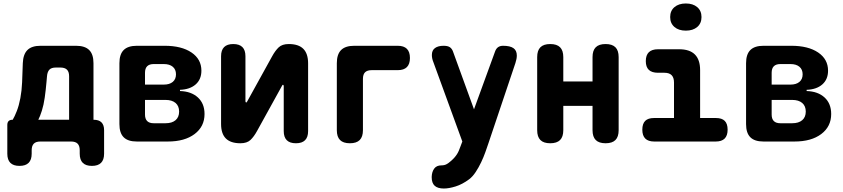

<svg xmlns="http://www.w3.org/2000/svg" viewBox="-20 -813 4840 1103"><path d="M92 140Q57 140 39.5 122.5Q22 105 22 70V-95Q22 -110 29.5 -117.5Q37 -125 52 -125H53Q64 -143 76.5 -175Q89 -207 97 -249.5Q105 -292 107 -340L111 -450Q113 -501 137.5 -525.5Q162 -550 213 -550H417Q468 -550 492.5 -525.5Q517 -501 517 -450V-125H518Q548 -125 563 -110Q578 -95 578 -65V70Q578 105 560.5 122.5Q543 140 508 140Q473 140 455.5 122.5Q438 105 438 70V50Q438 25 426 12.5Q414 0 388 0H212Q186 0 174 12.5Q162 25 162 50V70Q162 105 144.5 122.5Q127 140 92 140ZM377 -375Q377 -401 364.5 -413Q352 -425 327 -425H301Q275 -425 263.5 -412.5Q252 -400 250 -375L247 -341Q243 -295 237 -252.5Q231 -210 220.5 -177Q210 -144 200 -125H377Z M766 0Q715 0 690.5 -24.5Q666 -49 666 -100V-450Q666 -501 690.5 -525.5Q715 -550 766 -550H926Q1023 -550 1080 -511.5Q1137 -473 1137 -407Q1137 -357 1104 -328Q1071 -299 1014 -297V-290Q1079 -288 1117 -253Q1155 -218 1155 -158Q1155 -86 1098 -43Q1041 0 944 0ZM813 -239V-155Q813 -130 825.5 -117.5Q838 -105 863 -105H931Q968 -105 988.5 -122.5Q1009 -140 1009 -172Q1009 -204 988.5 -221.5Q968 -239 931 -239ZM863 -445Q838 -445 825.5 -432.5Q813 -420 813 -395V-327H921Q954 -327 972.5 -342.5Q991 -358 991 -386Q991 -414 972.5 -429.5Q954 -445 921 -445Z M1250 -101V-490Q1250 -525 1267.5 -542.5Q1285 -560 1320 -560Q1355 -560 1372.5 -542.5Q1390 -525 1390 -490V-230Q1392 -224 1394 -224Q1396 -224 1397 -226L1400 -230L1543 -489Q1561 -522 1581 -541Q1601 -560 1639 -560Q1695 -560 1722.5 -532.5Q1750 -505 1750 -449V-60Q1750 -25 1732.5 -7.5Q1715 10 1680 10Q1645 10 1627.5 -7.5Q1610 -25 1610 -60V-320Q1608 -326 1606 -326Q1604 -326 1603 -325L1600 -320L1457 -61Q1439 -28 1419 -9Q1399 10 1361 10Q1305 10 1277.5 -17.5Q1250 -45 1250 -101Z M1990 10Q1952 10 1933.5 -8.5Q1915 -27 1915 -65V-450Q1915 -501 1939.5 -525.5Q1964 -550 2015 -550H2265Q2300 -550 2317.5 -532.5Q2335 -515 2335 -480Q2335 -445 2317.5 -427.5Q2300 -410 2265 -410H2115Q2090 -410 2077.5 -398Q2065 -386 2065 -360V-65Q2065 -27 2046.5 -8.5Q2028 10 1990 10Z M2625 29 2636 0 2470 -455Q2465 -467 2463 -477.5Q2461 -488 2461 -497Q2461 -524 2479 -537Q2497 -550 2528 -550Q2552 -550 2564 -542Q2576 -534 2582 -518L2703 -185L2824 -517Q2830 -534 2841.5 -542Q2853 -550 2870 -550Q2910 -550 2929.5 -536.5Q2949 -523 2949 -494Q2949 -485 2947 -474Q2945 -463 2941 -451L2786 10Q2779 31 2768.5 60.5Q2758 90 2744 119.5Q2730 149 2712.5 175.5Q2695 202 2675 217Q2636 246 2597.5 258Q2559 270 2530 270Q2495 270 2477.5 254.5Q2460 239 2460 205V203Q2461 174 2474.5 155.5Q2488 137 2516 137Q2533 137 2545 130.5Q2557 124 2568 114Q2581 103 2589.5 93.5Q2598 84 2604.5 74Q2611 64 2615.5 53.5Q2620 43 2625 29Z M3141 10Q3103 10 3084.5 -8.5Q3066 -27 3066 -65V-485Q3066 -523 3084.5 -541.5Q3103 -560 3141 -560Q3179 -560 3197.5 -541.5Q3216 -523 3216 -485V-345H3384V-485Q3384 -523 3402.5 -541.5Q3421 -560 3459 -560Q3497 -560 3515.5 -541.5Q3534 -523 3534 -485V-65Q3534 -27 3515.5 -8.5Q3497 10 3459 10Q3421 10 3402.5 -8.5Q3384 -27 3384 -65V-205H3216V-65Q3216 -27 3197.5 -8.5Q3179 10 3141 10Z M4093 -135Q4127 -135 4143.5 -118.5Q4160 -102 4160 -68Q4160 -34 4143 -17Q4126 0 4092 0H3738Q3704 0 3687 -17Q3670 -34 3670 -68Q3670 -102 3686.5 -118.5Q3703 -135 3737 -135H3852V-339Q3852 -367 3838.5 -381Q3825 -395 3797 -395H3760Q3725 -395 3707.5 -411.5Q3690 -428 3690 -462Q3690 -496 3707.5 -513Q3725 -530 3760 -530H3882Q3942 -530 3972 -500Q4002 -470 4002 -410V-135ZM3920 -637Q3879 -637 3854.5 -658Q3830 -679 3830 -715Q3830 -751 3854.5 -772Q3879 -793 3920 -793Q3961 -793 3985.5 -772Q4010 -751 4010 -715Q4010 -679 3985.5 -658Q3961 -637 3920 -637Z M4366 0Q4315 0 4290.5 -24.5Q4266 -49 4266 -100V-450Q4266 -501 4290.5 -525.5Q4315 -550 4366 -550H4526Q4623 -550 4680 -511.5Q4737 -473 4737 -407Q4737 -357 4704 -328Q4671 -299 4614 -297V-290Q4679 -288 4717 -253Q4755 -218 4755 -158Q4755 -86 4698 -43Q4641 0 4544 0ZM4413 -239V-155Q4413 -130 4425.5 -117.5Q4438 -105 4463 -105H4531Q4568 -105 4588.5 -122.5Q4609 -140 4609 -172Q4609 -204 4588.5 -221.5Q4568 -239 4531 -239ZM4463 -445Q4438 -445 4425.5 -432.5Q4413 -420 4413 -395V-327H4521Q4554 -327 4572.5 -342.5Q4591 -358 4591 -386Q4591 -414 4572.5 -429.5Q4554 -445 4521 -445Z"/></svg>

Font: Maple Mono NL ExtraBold
Style: Regular
Weight: 800
Monospace: yes
Designer: subframe7536
Version: Version 7.000